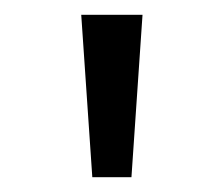

<svg xmlns="http://www.w3.org/2000/svg" viewBox="-20 -729 303 260"><path d="M90 -709H173L158 -489H105Z"/></svg>

Font: Uncut Sans VF
Style: Regular
Weight: 400
Designer: Kasper Nordkvist
Foundry: Uncut Type
Version: Version 1.100;FEAKit 1.0